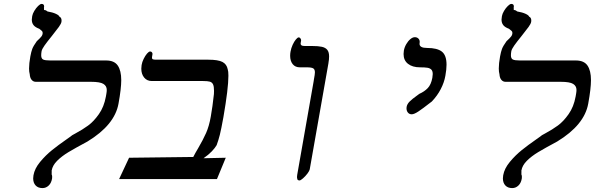

<svg xmlns="http://www.w3.org/2000/svg" viewBox="-20 -915 3040 981"><path d="M427 -192Q364.5 -158.5 330 -137.8Q295.5 -117 272 -93.5Q248.5 -70 244 -43.5Q244 -43 244.2 -38.2Q244.5 -33.5 244 -23.5Q246.5 -19.5 246.5 -11.5Q246.5 -5.5 246 -2.5Q242 20.5 228.5 33.2Q215 46 197 46Q174.5 46 162 32.5Q149.5 19 149.5 -3.5Q149.5 -11.5 151 -19.5Q157 -54 185 -87.8Q213 -121.5 245.2 -147.5Q277.5 -173.5 320 -203Q325.5 -207 335.2 -213.8Q345 -220.5 349.5 -224.5L365 -233Q401.5 -252.5 430.2 -273.5Q459 -294.5 485.2 -331.8Q511.5 -369 521 -421.5Q521.5 -425 523.5 -436Q525.5 -447 525.5 -455.5Q525.5 -475.5 508.5 -486.2Q491.5 -497 445 -497H163Q150 -497 141.5 -507.2Q133 -517.5 132 -535.5Q128.5 -548 128.5 -565Q128.5 -590.5 135 -626.5Q139.5 -651 145 -665.5Q150.5 -680 168 -704.5Q185 -720 191.5 -728.5Q198 -737 198 -747Q198 -753 194 -757Q190 -761 180.5 -768Q160 -775.5 151.2 -786.8Q142.5 -798 142.5 -815Q142.5 -819.5 144.5 -832.5Q146.5 -844.5 155.2 -859.2Q164 -874 174.8 -884.5Q185.5 -895 192.5 -895Q205.5 -895 205.5 -882Q205.5 -879.5 204.5 -874.5Q204.5 -874 205 -871Q205.5 -868 205 -863.5Q207.5 -864.5 212.5 -862.8Q217.5 -861 222.5 -856.5Q249 -852 265.2 -844.5Q281.5 -837 283.5 -830Q288.5 -828 291.5 -823Q294.5 -818 294.5 -810.5Q294.5 -806 294 -803.5Q292.5 -794 280.8 -777.5Q269 -761 244.5 -730.5Q220.5 -701 207.5 -682.5Q194.5 -664 192.5 -653.5Q190.5 -642 190.5 -632.5Q190.5 -616 200.2 -611Q210 -606 237.5 -606H522.5Q564 -606 581.8 -580Q599.5 -554 599.5 -505.5Q599.5 -462.5 585.5 -385.5Q566 -276.5 427 -192Z M1133.5 -109 1088.5 0H588.5L639.5 -109L967.5 -113Q977 -132 992 -157Q1017.5 -200.5 1033 -235.5Q1048.5 -270.5 1057 -319.5Q1066 -369.5 1073 -434.5Q1073.5 -440.5 1073.5 -451Q1073.5 -473.5 1068.5 -484Q1063.5 -494.5 1052.2 -497.8Q1041 -501 1017.5 -501H755.5Q731 -501 716.5 -518.8Q702 -536.5 702 -564Q702 -573 703.5 -582.5Q706 -598 714 -614.2Q722 -630.5 731.2 -641.2Q740.5 -652 747 -652Q753 -652 756.5 -647.5Q760 -643 759 -637.5L757 -625.5Q756.5 -623.5 756.5 -620Q756.5 -614 761.2 -612Q766 -610 777.5 -610H1044.5Q1094.5 -610 1116.5 -598.5Q1138.5 -587 1143.5 -561Q1147 -551 1147 -528Q1147 -463.5 1121.5 -316.5Q1110 -253 1103.2 -226.2Q1096.5 -199.5 1087 -173.5Q1079 -159.5 1062.5 -142Q1046 -124.5 1020 -106.5L1132.5 -109Z M1659 -597 1562.5 -49.5Q1561 -42 1550.8 -28.2Q1540.5 -14.5 1528.2 -3.8Q1516 7 1510 7Q1504 7 1500.8 3.5Q1497.5 0 1498.5 -5.5Q1497.5 -4.5 1497.5 -11Q1497.5 -17.5 1498.5 -21.5L1582.5 -499.5L1584 -509.5Q1589 -535.5 1589 -545.5Q1589 -560.5 1580.2 -565.8Q1571.5 -571 1547 -571H1512Q1488.5 -571 1475.5 -587.2Q1462.5 -603.5 1462.5 -630Q1462.5 -641.5 1464.5 -651.5Q1467.5 -669 1475.2 -686Q1483 -703 1491.8 -713.5Q1500.5 -724 1506.5 -724Q1512 -724 1515.5 -718.2Q1519 -712.5 1518.5 -708.5L1516.5 -696.5Q1516 -695 1516 -692Q1516 -686.5 1520.5 -683.2Q1525 -680 1536.5 -680H1573.5Q1606.5 -680 1625 -675.8Q1643.5 -671.5 1652.5 -660Q1661.5 -648.5 1661.5 -626.5Q1661.5 -610.5 1658 -592.5Z M2176 -388.5Q2141 -361 2118.5 -346Q2096 -331 2083.5 -331Q2071.5 -331 2064.2 -339.8Q2057 -348.5 2057 -361.5Q2057 -366 2057.5 -368.5Q2060 -383.5 2073.5 -396.8Q2087 -410 2109 -425.5L2122.5 -435.5Q2148.5 -447 2165.5 -464.8Q2182.5 -482.5 2189 -517.5Q2191 -532.5 2191 -536.5Q2191 -552 2184 -559.2Q2177 -566.5 2164 -568.8Q2151 -571 2126 -571Q2087.5 -571 2064.8 -588.8Q2042 -606.5 2042 -639Q2042 -647.5 2043.5 -656.5Q2046.5 -673.5 2055.8 -689.5Q2065 -705.5 2076.8 -715.2Q2088.5 -725 2099.5 -725Q2110.5 -725 2117.5 -718.2Q2124.5 -711.5 2124.5 -701Q2124.5 -697.5 2124 -695.5Q2123.5 -694 2123.5 -691Q2123.5 -670 2162 -670Q2214 -670 2237.8 -651.2Q2261.5 -632.5 2261.5 -584.5Q2261.5 -560.5 2255.5 -527.5Q2249.5 -493.5 2232 -459.8Q2214.5 -426 2186.5 -396.5Z M2827 -192Q2764.5 -158.5 2730 -137.8Q2695.5 -117 2672 -93.5Q2648.5 -70 2644 -43.5Q2644 -43 2644.2 -38.2Q2644.5 -33.5 2644 -23.5Q2646.5 -19.5 2646.5 -11.5Q2646.5 -5.5 2646 -2.5Q2642 20.5 2628.5 33.2Q2615 46 2597 46Q2574.5 46 2562 32.5Q2549.5 19 2549.5 -3.5Q2549.5 -11.5 2551 -19.5Q2557 -54 2585 -87.8Q2613 -121.5 2645.2 -147.5Q2677.5 -173.5 2720 -203Q2725.5 -207 2735.2 -213.8Q2745 -220.5 2749.5 -224.5L2765 -233Q2801.5 -252.5 2830.2 -273.5Q2859 -294.5 2885.2 -331.8Q2911.5 -369 2921 -421.5Q2921.5 -425 2923.5 -436Q2925.5 -447 2925.5 -455.5Q2925.5 -475.5 2908.5 -486.2Q2891.5 -497 2845 -497H2563Q2550 -497 2541.5 -507.2Q2533 -517.5 2532 -535.5Q2528.5 -548 2528.5 -565Q2528.5 -590.5 2535 -626.5Q2539.5 -651 2545 -665.5Q2550.5 -680 2568 -704.5Q2585 -720 2591.5 -728.5Q2598 -737 2598 -747Q2598 -753 2594 -757Q2590 -761 2580.5 -768Q2560 -775.5 2551.2 -786.8Q2542.5 -798 2542.5 -815Q2542.5 -819.5 2544.5 -832.5Q2546.5 -844.5 2555.2 -859.2Q2564 -874 2574.8 -884.5Q2585.5 -895 2592.5 -895Q2605.5 -895 2605.5 -882Q2605.5 -879.5 2604.5 -874.5Q2604.5 -874 2605 -871Q2605.5 -868 2605 -863.5Q2607.5 -864.5 2612.5 -862.8Q2617.5 -861 2622.5 -856.5Q2649 -852 2665.2 -844.5Q2681.5 -837 2683.5 -830Q2688.5 -828 2691.5 -823Q2694.5 -818 2694.5 -810.5Q2694.5 -806 2694 -803.5Q2692.5 -794 2680.8 -777.5Q2669 -761 2644.5 -730.5Q2620.5 -701 2607.5 -682.5Q2594.5 -664 2592.5 -653.5Q2590.5 -642 2590.5 -632.5Q2590.5 -616 2600.2 -611Q2610 -606 2637.5 -606H2922.5Q2964 -606 2981.8 -580Q2999.5 -554 2999.5 -505.5Q2999.5 -462.5 2985.5 -385.5Q2966 -276.5 2827 -192Z"/></svg>

Font: JuliaMono BoldItalic
Style: Regular
Weight: 700
Italic angle: -9°
Monospace: yes
Designer: cormullion
Foundry: corm
Version: Version 0.049; ttfautohint (v1.8.4)